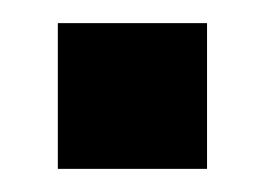

<svg xmlns="http://www.w3.org/2000/svg" viewBox="-20 -146 230 166"><path d="M159 0H30V-126H159Z"/></svg>

Font: Ulagadi Sans Medium
Style: Regular
Weight: 500
Designer: Ninad Kale (Devanagari), Jonny Pinhorn (Latin)
Foundry: Indian Type Foundry
Version: Version 3.01;March 29, 2020;FontCreator 12.0.0.2522 64-bit; 